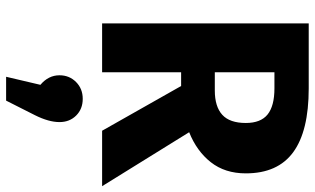

<svg xmlns="http://www.w3.org/2000/svg" viewBox="-226 -508 1055 644"><g transform="rotate(90 302.0 -185.5)"><path d="M423 -292 604 0H418L268 -265H222V0H58V-693H276Q419 -693 490 -641Q561 -589 561 -482Q561 -412 523.5 -364.5Q486 -317 423 -292ZM276 -578H222V-378H283Q337 -378 364.5 -403Q392 -428 392 -482Q392 -532 363.5 -555Q335 -578 276 -578ZM389 143Q389 179 366 225L317 322H237L264 207Q232 180 232 143Q232 110 254.5 87.5Q277 65 311 65Q345 65 367 87Q389 109 389 143Z"/></g></svg>

Font: Fira Mono
Style: Bold
Weight: 700
Monospace: yes
Designer: Carrois Corporate & Edenspiekermann AG
Foundry: Carrois Corporate GbR & Edenspiekermann AG
Version: Version 3.206